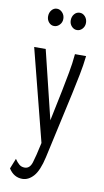

<svg xmlns="http://www.w3.org/2000/svg" viewBox="-93 -700 499 918"><g transform="rotate(10 156.5 -241.0)"><path d="M84 174Q43 174 18 135L38 85Q48 100 59 109.5Q70 119 86 119Q111 119 121 87Q131 55 144 -6L145 -11L31 -457H87L168 -125L199 -275Q208 -321 216.5 -366Q225 -411 229 -457H283Q278 -411 268.5 -364Q259 -317 249 -270L178 52Q163 119 138.5 146.5Q114 174 84 174ZM107 -572Q92 -572 81.5 -584Q71 -596 71 -613Q71 -631 81.5 -643.5Q92 -656 107 -656Q122 -656 133.5 -643.5Q145 -631 145 -613Q145 -596 133.5 -584Q122 -572 107 -572ZM218 -572Q203 -572 192 -584Q181 -596 181 -613Q181 -631 191.5 -643.5Q202 -656 218 -656Q233 -656 244 -643.5Q255 -631 255 -613Q255 -596 244 -584Q233 -572 218 -572Z"/></g></svg>

Font: Inconsolata ExtraCondensed Thin
Style: Regular
Weight: 100
Width: 2
Monospace: yes
Designer: Raph Levien, Cyreal, Brenton Simpson
Foundry: Raph Levien, Cyreal, Google
Version: Version 3.100; ttfautohint (v1.8.4.7-5d5b)